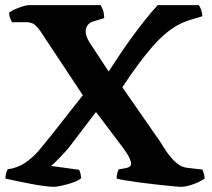

<svg xmlns="http://www.w3.org/2000/svg" viewBox="-20 -724 820 744"><path d="M189 0Q177 0 153 -3Q129 -6 100 -11.5Q71 -17 44.5 -22.5Q18 -28 1 -32Q1 -43 4 -53.5Q7 -64 10 -68Q48 -73 78 -93.5Q108 -114 132 -142.5Q156 -171 179 -200L301 -355L138 -601Q129 -615 116.5 -626.5Q104 -638 81 -638H27Q24 -642 20 -652Q16 -662 15 -674Q20 -680 35.5 -687Q51 -694 67 -699Q83 -704 91 -704H370Q374 -697 378.5 -686Q383 -675 384 -654L345 -642Q328 -638 320 -627Q312 -616 312 -602Q312 -594 315.5 -583Q319 -572 328 -558L401 -447Q424 -482 447 -516.5Q470 -551 494 -583.5Q518 -616 542 -646.5Q566 -677 591 -704H751Q756 -696 760 -684Q764 -672 764 -661L721 -648Q693 -640 668.5 -626.5Q644 -613 620 -592.5Q596 -572 570.5 -543Q545 -514 516.5 -475.5Q488 -437 454 -386L581 -203Q597 -182 614.5 -153Q632 -124 654.5 -101Q677 -78 703 -74L764 -67Q766 -63 769 -54Q772 -45 773 -32Q762 -24 745 -16.5Q728 -9 711 -4.5Q694 0 684 0Q674 0 648.5 -2.5Q623 -5 590 -8.5Q557 -12 524 -16.5Q491 -21 466 -25Q441 -29 432 -32Q432 -44 434.5 -53Q437 -62 440 -68L465 -72Q477 -74 482.5 -78.5Q488 -83 488 -90Q488 -98 481 -113Q474 -128 457 -151L352 -290L246 -151Q228 -130 208 -109.5Q188 -89 178 -81L287 -66Q289 -62 291.5 -53Q294 -44 294 -33Q284 -24 262 -16.5Q240 -9 219 -4.5Q198 0 189 0Z"/></svg>

Font: Texturina 12pt ExtraBold
Style: Regular
Weight: 800
Designer: Guillermo Torres Carreño
Foundry: Omnibus-Type
Version: Version 1.002